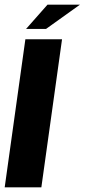

<svg xmlns="http://www.w3.org/2000/svg" viewBox="-29 -797 360 817"><path d="M-9 0 79 -630H235L147 0ZM82 -674 173 -777H311L167 -674Z"/></svg>

Font: Alumni Sans Black
Style: Italic
Weight: 900
Italic angle: -8°
Version: Version 1.016